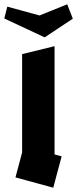

<svg xmlns="http://www.w3.org/2000/svg" viewBox="-62 -874 359 894"><path d="M186 0 10 -48 41 -164V-622L192 -659V-155L225 -146ZM-28 -843 122 -802 251 -854 277 -787 146 -700 -42 -788Z"/></svg>

Font: Blaka Ink
Style: Regular
Weight: 400
Designer: Mohamed Gaber
Foundry: Kief Type Foundry
Version: Version 1.003; ttfautohint (v1.8.4.7-5d5b)